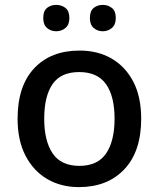

<svg xmlns="http://www.w3.org/2000/svg" viewBox="-20 -849 649 786"><path d="M558 -363Q558 -229 489 -156Q420 -83 303 -83Q230 -83 173.5 -116Q117 -149 84.5 -211.5Q52 -274 52 -363Q52 -497 120 -569.5Q188 -642 306 -642Q380 -642 436.5 -609.5Q493 -577 525.5 -515Q558 -453 558 -363ZM161 -363Q161 -272 195.5 -221Q230 -170 305 -170Q380 -170 414.5 -221Q449 -272 449 -363Q449 -455 414 -504.5Q379 -554 304 -554Q229 -554 195 -504.5Q161 -455 161 -363ZM157 -775Q157 -804 172.5 -816.5Q188 -829 210 -829Q232 -829 248 -816.5Q264 -804 264 -775Q264 -748 248 -734.5Q232 -721 210 -721Q188 -721 172.5 -734.5Q157 -748 157 -775ZM348 -775Q348 -804 363.5 -816.5Q379 -829 401 -829Q422 -829 438 -816.5Q454 -804 454 -775Q454 -748 438 -734.5Q422 -721 401 -721Q379 -721 363.5 -734.5Q348 -748 348 -775Z"/></svg>

Font: Noto Sans Telugu UI Medium
Style: Regular
Weight: 500
Designer: Jelle Bosma - Monotype Design Team
Foundry: Monotype Imaging Inc.
Version: Version 2.005; ttfautohint (v1.8.4.7-5d5b)